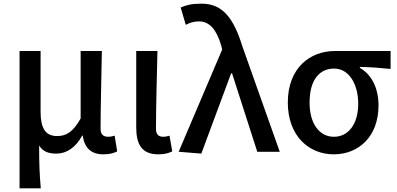

<svg xmlns="http://www.w3.org/2000/svg" viewBox="-20 -830 2169 1050"><path d="M87 200H203C196 117 194 66 194 -34C217 2 249 10 289 10C344 10 394 -23 430 -89H432C443 -19 479 14 546 14C581 14 602 7 621 -2L607 -88C594 -84 583 -82 573 -82C546 -82 530 -93 530 -126C530 -246 535 -408 537 -551H421V-182C377 -103 338 -86 292 -86C229 -86 202 -128 202 -218V-551H87Z M846 14C882 14 903 7 922 -2L907 -88C895 -84 883 -82 874 -82C848 -82 833 -93 833 -126C833 -246 838 -408 841 -551H725V-133C725 -41 755 14 846 14Z M1081 10 1244 -429H1249L1387 0H1510L1306 -575C1257 -733 1197 -810 1082 -810C1028 -810 998 -802 968 -789L996 -694C1017 -705 1037 -713 1069 -713C1126 -713 1165 -667 1190 -580L1195 -559L957 0Z M1805 14C1944 14 2050 -86 2050 -253C2050 -350 2011 -423 1948 -459V-464C2008 -463 2055 -459 2116 -453V-551H1811C1678 -551 1554 -461 1554 -269C1554 -87 1669 14 1805 14ZM1806 -82C1728 -82 1673 -152 1673 -269C1673 -397 1730 -455 1807 -455C1891 -455 1939 -366 1939 -263C1939 -151 1885 -82 1806 -82Z"/></svg>

Font: GenYoGothic2 TW M
Style: Regular
Weight: 500
Version: Version 2.100;PS 2.1;hotconv 16.6.51;makeotf.lib2.5.65220 DE